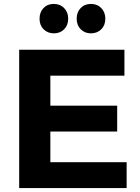

<svg xmlns="http://www.w3.org/2000/svg" viewBox="-20 -952 708 972"><path d="M513.2 -857.4Q513.2 -824.2 492.7 -803.7Q471.7 -783.2 440.4 -783.2Q409.2 -783.2 388.7 -803.7Q368.2 -824.2 368.2 -857.4Q368.2 -890.1 388.2 -911.1Q408.2 -932.1 440.4 -932.1Q472.7 -932.1 492.7 -911.1Q513.2 -890.1 513.2 -857.4ZM325.2 -857.4Q325.2 -824.2 304.7 -803.7Q284.2 -783.2 252.9 -783.2Q221.7 -783.2 200.7 -803.7Q180.2 -824.2 180.2 -857.4Q180.2 -890.1 200.2 -911.1Q219.7 -932.1 252 -932.1Q284.2 -932.1 304.7 -911.1Q325.2 -890.1 325.2 -857.4ZM77.1 0V-700.2H609.9V-568.8H234.9V-417H573.2V-286.1H234.9V-130.9H621.1V0Z"/></svg>

Font: TruenoSBd
Style: Demi
Weight: 600
Designer: Julieta Ulanovsky
Foundry: Julieta Ulanovsky
Version: Version 3.001b